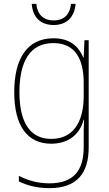

<svg xmlns="http://www.w3.org/2000/svg" viewBox="-20 -737 564 998"><path d="M373 -717H349C344 -666 317 -631 259 -631C203 -631 173 -665 169 -717H145C150 -645 193 -607 259 -607C326 -607 367 -647 373 -717ZM258 -538C120 -538 54 -431 54 -258C54 -79 125 10 246 10C335 10 394 -37 415 -115H417C415 -75 415 -51 415 -15V29C415 148 363 216 237 216C173 216 121 199 78 177V206C120 226 170 241 237 241C383 241 441 160 441 29V-528H419L415 -438H413C390 -493 346 -538 258 -538ZM258 -513C376 -513 415 -422 415 -307V-237C415 -132 380 -15 246 -15C139 -15 81 -97 81 -258C81 -415 134 -513 258 -513Z"/></svg>

Font: Noto Sans Sinhala SemiCondensed Thin
Style: Regular
Weight: 100
Width: 4
Designer: Jelle Bosma - Monotype Design Team
Foundry: Monotype Imaging Inc.
Version: Version 2.006